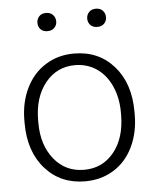

<svg xmlns="http://www.w3.org/2000/svg" viewBox="-52 -766 665 820"><g transform="rotate(-5 280.0 -355.5)"><path d="M43.9 -272Q43.9 -348.1 73.5 -409.2Q103 -470.2 157 -504.2Q210.9 -538.1 279.3 -538.1Q384.8 -538.1 450.2 -464.1Q515.6 -390.1 515.6 -268.1V-255.9Q515.6 -179.2 486.1 -117.9Q456.5 -56.6 402.8 -23.4Q349.1 9.8 280.3 9.8Q175.3 9.8 109.6 -64.2Q43.9 -138.2 43.9 -260.3ZM102.5 -255.9Q102.5 -161.1 151.6 -100.3Q200.7 -39.6 280.3 -39.6Q359.4 -39.6 408.4 -100.3Q457.5 -161.1 457.5 -260.7V-272Q457.5 -332.5 435.1 -382.8Q412.6 -433.1 372.1 -460.7Q331.5 -488.3 279.3 -488.3Q201.2 -488.3 151.9 -427Q102.5 -365.7 102.5 -266.6ZM135.7 -681.6Q135.7 -698.2 146.2 -709.7Q156.7 -721.2 175.8 -721.2Q194.3 -721.2 205.3 -709.7Q216.3 -698.2 216.3 -681.6Q216.3 -665.5 205.3 -654.3Q194.3 -643.1 175.8 -643.1Q156.7 -643.1 146.2 -654.3Q135.7 -665.5 135.7 -681.6ZM349.1 -681.2Q349.1 -697.8 359.9 -709.2Q370.6 -720.7 389.2 -720.7Q408.2 -720.7 418.9 -709.2Q429.7 -697.8 429.7 -681.2Q429.7 -665 418.9 -653.8Q408.2 -642.6 389.2 -642.6Q370.6 -642.6 359.9 -653.8Q349.1 -665 349.1 -681.2Z"/></g></svg>

Font: RobotoDraft Light
Style: Regular
Weight: 300
Version: Version 2.001151; 2014